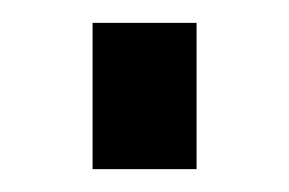

<svg xmlns="http://www.w3.org/2000/svg" viewBox="-20 -148 253 168"><path d="M61 0H152V-128H61Z"/></svg>

Font: FIGSv2-sans-serif SemiBold
Style: Regular
Weight: 600
Designer: Matt McInerney, Pablo Impallari, Rodrigo Fuenzalida,Mirko Velimirovic
Foundry: Matt McInerney, Pablo Impallari, Rodrigo Fuenzalida
Version: Version 4.021;hotconv 1.0.109;makeotfexe 2.5.65596